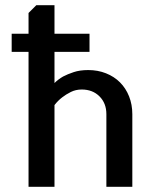

<svg xmlns="http://www.w3.org/2000/svg" viewBox="-20 -720 600 740"><path d="M90 -590V-670L120 -700H190V-590H325V-520H190V-400Q204 -414 223 -425Q240 -434 264 -442Q288 -450 320 -450Q357 -450 388.5 -437.5Q420 -425 442.5 -402.5Q465 -380 477.5 -348.5Q490 -317 490 -280V0H390V-280Q390 -322 363.5 -348.5Q337 -375 295 -375Q272 -375 253 -365.5Q234 -356 220 -345Q203 -332 190 -315V0H90V-520H25V-590Z"/></svg>

Font: Scada
Style: Regular
Weight: 400
Designer: Jovanny Lemonad
Foundry: Jovanny Lemonad
Version: Version 3.005; ttfautohint (v0.91) -l 8 -r 50 -G 200 -x 0 -w